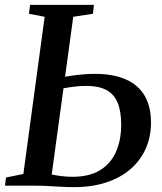

<svg xmlns="http://www.w3.org/2000/svg" viewBox="-22 -763 667 789"><path d="M282 6Q258 6 230 4.5Q202 3 174.8 1.5Q147.5 0 126 0H-1.5L2.5 -33.5L74 -48L161.5 -694L97 -706.5L101.5 -743H364L360 -706.5L279 -694L190.5 -46Q208.5 -42 231.5 -39.2Q254.5 -36.5 276 -36.5Q344.5 -36.5 388.5 -63.2Q432.5 -90 454.2 -138.2Q476 -186.5 476 -251Q476 -306 461.2 -341.2Q446.5 -376.5 415 -393.2Q383.5 -410 333.5 -410Q302.5 -410 273.8 -405.8Q245 -401.5 224.5 -398L228.5 -444Q245 -448 268.5 -451.5Q292 -455 318 -457.2Q344 -459.5 367.5 -459.5Q443 -459.5 494.5 -437Q546 -414.5 572.2 -370Q598.5 -325.5 598.5 -259Q598.5 -201 577 -152.5Q555.5 -104 514.8 -68.5Q474 -33 415.2 -13.5Q356.5 6 282 6Z"/></svg>

Font: Merriweather 60pt Medium
Style: Italic
Weight: 500
Italic angle: -7.8°
Version: Version 2.101